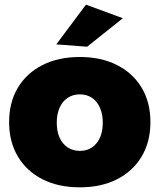

<svg xmlns="http://www.w3.org/2000/svg" viewBox="-20 -795 683 822"><path d="M322 -551Q413 -551 481 -516.5Q549 -482 586.5 -419.5Q624 -357 624 -272Q624 -188 586.5 -125Q549 -62 481 -27.5Q413 7 322 7Q230 7 162 -27.5Q94 -62 56.5 -125Q19 -188 19 -272Q19 -357 56.5 -419.5Q94 -482 162 -516.5Q230 -551 322 -551ZM322 -391Q292 -391 269.5 -376Q247 -361 235 -333.5Q223 -306 223 -270Q223 -233 235 -206Q247 -179 269.5 -164Q292 -149 322 -149Q352 -149 374 -164Q396 -179 408 -206Q420 -233 420 -270Q420 -306 408 -333.5Q396 -361 374 -376Q352 -391 322 -391ZM348 -775 506 -717 353 -595 221 -605Z"/></svg>

Font: Alexandria ExtraBold
Style: Regular
Weight: 800
Designer: Mohamed Gaber
Foundry: Kief Type Foundry
Version: Version 5.100